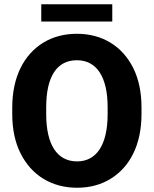

<svg xmlns="http://www.w3.org/2000/svg" viewBox="-20 -881 730 911"><path d="M651.4 -371.1C651.4 -443.4 638.2 -505.9 612.3 -558.1C560.1 -662.6 465.3 -720.7 344.7 -720.7C284.7 -720.7 231.4 -706.5 185.5 -678.7C93.3 -622.1 38.1 -515.6 38.1 -371.1V-339.4C38.1 -267.6 51.3 -205.6 77.6 -153.3C129.9 -48.8 225.1 9.8 345.7 9.8C405.8 9.8 459 -4.4 504.9 -32.7C596.7 -88.9 651.4 -195.3 651.4 -339.4ZM490.7 -339.4C490.7 -195.3 439 -115.2 345.7 -115.2C250.5 -115.2 199.2 -195.3 199.2 -339.4V-372.1C199.2 -517.1 249.5 -595.2 344.7 -595.2C438 -595.2 490.7 -517.1 490.7 -372.1ZM175.8 -860.8V-778.8H512.7V-860.8Z"/></svg>

Font: Vazirmatn ExtraBold
Style: Regular
Weight: 800
Designer: Saber Rastikerdar
Foundry: Saber Rastikerdar
Version: Version 33.003